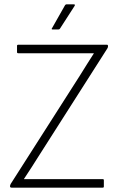

<svg xmlns="http://www.w3.org/2000/svg" viewBox="-20 -860 546 880"><path d="M33 0Q26 0 26 -6V-8Q26 -10 27 -12Q28 -14 29 -17L347 -515Q363 -541 378.5 -565.5Q394 -590 410 -615V-616Q384 -616 357 -616Q330 -616 303 -616H64Q58 -616 58 -621V-650Q58 -655 64 -655H470Q475 -655 475 -649V-647Q475 -643 472 -638L157 -144Q141 -118 124 -92Q107 -66 90 -40V-39Q117 -39 143.5 -39Q170 -39 197 -39H451Q456 -39 456 -34V-5Q456 0 451 0ZM221 -725Q218 -725 217 -726.5Q216 -728 218 -730L278 -836Q281 -840 284 -840H318Q322 -840 323 -838.5Q324 -837 322 -833L255 -729Q253 -725 248 -725Z"/></svg>

Font: Sofia Sans Semi Condensed ExtraLight
Style: Regular
Weight: 250
Version: Version 4.100